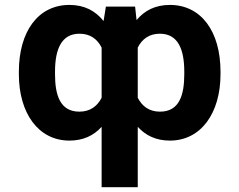

<svg xmlns="http://www.w3.org/2000/svg" viewBox="-20 -573 992 796"><path d="M401.3 -47.2V203.1H551.1V-47.2C583.8 -11 627.5 9.9 684.3 9.9C813.6 9.9 894.2 -104.4 894.2 -265.6V-275.6C894.2 -442.5 814.3 -552.6 684.3 -552.6C624.6 -552.6 579.2 -529.8 546.2 -489.7L540.1 -545.5H419L409.4 -485.8C375.7 -528.1 329.9 -552.6 267.8 -552.6C138.1 -552.6 58.2 -442.5 58.2 -275.6V-265.6C58.2 -104.4 138.5 9.9 267.8 9.9C324.9 9.9 368.6 -11 401.3 -47.2ZM208.1 -265.6V-275.6C208.1 -368.6 234.4 -433.2 309.7 -433.2C353 -433.2 383.2 -411.9 401.3 -375.7V-167.6C382.8 -131.7 353 -110.1 308.9 -110.1C228.7 -110.1 208.1 -179.3 208.1 -265.6ZM551.1 -167.6V-375.7C569.2 -411.9 599.4 -433.2 642.8 -433.2C718 -433.2 744 -368.6 744 -275.6V-265.6C744 -179.3 723.7 -110.1 643.5 -110.1C599.1 -110.1 569.6 -131.7 551.1 -167.6Z"/></svg>

Font: Margiela Sans
Style: Bold
Weight: 700
Designer: Stefan Endress, Andreas Faust
Version: Version 1.100;FEAKit 1.0